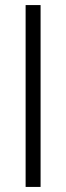

<svg xmlns="http://www.w3.org/2000/svg" viewBox="-20 -737 261 757"><path d="M140 0V-717H81V0Z"/></svg>

Font: RazerF5 Light
Style: Regular
Weight: 300
Foundry: Razer Inc.
Version: Version 2